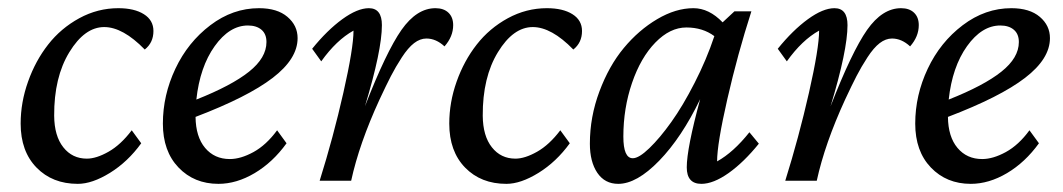

<svg xmlns="http://www.w3.org/2000/svg" viewBox="-20 -448 2636 476"><path d="M238.3 -380.9Q189.9 -380.9 151.9 -318.6Q113.8 -256.3 114.3 -161.1Q114.7 -110.8 137 -82.8Q159.2 -54.7 195.3 -54.7Q218.8 -54.7 249 -71.8Q279.3 -88.9 306.6 -125L330.1 -92.8Q296.9 -46.9 252.7 -19.5Q208.5 7.8 172.9 7.8Q109.9 7.8 70.6 -32.5Q31.2 -72.8 31.2 -141.6Q31.2 -194.3 49.6 -245.8Q67.9 -297.4 99.4 -337.6Q130.9 -377.9 176.5 -402.8Q222.2 -427.7 273.4 -427.7Q313 -427.7 336.7 -412.8Q360.4 -397.9 360.4 -371.1Q360.4 -342.3 338.9 -325.2Q284.7 -380.9 238.3 -380.9Z M521.5 7.8Q461.4 7.8 422.6 -32.7Q383.8 -73.2 383.8 -141.6Q383.8 -211.9 414.8 -277.6Q445.8 -343.3 501.5 -385.5Q557.1 -427.7 622.1 -427.7Q667.5 -427.7 692.6 -406.2Q717.8 -384.8 717.8 -353.5Q717.8 -302.2 656 -254.9Q594.2 -207.5 464.8 -158.2Q465.3 -108.9 488.5 -81.3Q511.7 -53.7 549.8 -53.7Q576.7 -53.7 608.4 -71Q640.1 -88.4 667 -125L690.4 -92.8Q656.2 -45.4 611.3 -18.8Q566.4 7.8 521.5 7.8ZM594.7 -384.8Q548.8 -384.8 512.2 -333.5Q475.6 -282.2 466.8 -201.2Q554.2 -235.8 597.4 -270.3Q640.6 -304.7 640.6 -343.8Q640.6 -363.8 628.2 -374.3Q615.7 -384.8 594.7 -384.8Z M1037.1 -352.5Q1021.5 -352.5 1006.6 -341.1Q991.7 -329.6 976.3 -305.9Q960.9 -282.2 949.2 -259.5Q937.5 -236.8 920.9 -201.2Q870.6 -91.8 850.6 0H772.5Q806.2 -107.4 831.3 -218.3Q856.4 -329.1 856.4 -372.1Q814 -348.6 776.4 -295.9L753.9 -327.1Q791 -373 828.6 -400.4Q866.2 -427.7 894.5 -427.7Q926.8 -427.7 926.8 -385.7Q926.8 -323.2 884.8 -184.6Q937.5 -319.8 975.3 -373.8Q1013.2 -427.7 1059.6 -427.7Q1080.1 -427.7 1091.8 -416.5Q1103.5 -405.3 1103.5 -385.7Q1103.5 -357.4 1082 -333Q1061 -352.5 1037.1 -352.5Z M1300.8 -380.9Q1252.4 -380.9 1214.4 -318.6Q1176.3 -256.3 1176.8 -161.1Q1177.2 -110.8 1199.5 -82.8Q1221.7 -54.7 1257.8 -54.7Q1281.2 -54.7 1311.5 -71.8Q1341.8 -88.9 1369.1 -125L1392.6 -92.8Q1359.4 -46.9 1315.2 -19.5Q1271 7.8 1235.4 7.8Q1172.4 7.8 1133.1 -32.5Q1093.8 -72.8 1093.8 -141.6Q1093.8 -194.3 1112.1 -245.8Q1130.4 -297.4 1161.9 -337.6Q1193.4 -377.9 1239 -402.8Q1284.7 -427.7 1335.9 -427.7Q1375.5 -427.7 1399.2 -412.8Q1422.9 -397.9 1422.9 -371.1Q1422.9 -342.3 1401.4 -325.2Q1347.2 -380.9 1300.8 -380.9Z M1512.7 7.8Q1479.5 7.8 1460.9 -19.5Q1442.4 -46.9 1442.4 -91.8Q1442.4 -158.2 1466.1 -221.4Q1489.7 -284.7 1526.6 -329.1Q1563.5 -373.5 1609.4 -400.6Q1655.3 -427.7 1699.2 -427.7Q1737.8 -427.7 1771.5 -392.6L1800.8 -419.9H1842.8Q1808.6 -313.5 1783.2 -202.4Q1757.8 -91.3 1757.8 -47.9Q1798.3 -70.3 1837.9 -120.1L1861.3 -91.8Q1824.2 -45.9 1786.4 -19Q1748.5 7.8 1718.8 7.8Q1682.6 7.8 1682.6 -33.2Q1682.6 -79.6 1715.8 -202.1Q1669.9 -106.9 1614.3 -49.6Q1558.6 7.8 1512.7 7.8ZM1525.4 -109.4Q1525.4 -55.7 1548.8 -55.7Q1564 -55.7 1589.8 -80.6Q1615.7 -105.5 1644.3 -145.5Q1672.9 -185.5 1702.1 -242.7Q1731.4 -299.8 1751 -358.4Q1722.2 -379.9 1681.6 -379.9Q1641.1 -379.9 1604.7 -342.5Q1568.4 -305.2 1546.9 -242.4Q1525.4 -179.7 1525.4 -109.4Z M2191.4 -352.5Q2175.8 -352.5 2160.9 -341.1Q2146 -329.6 2130.6 -305.9Q2115.2 -282.2 2103.5 -259.5Q2091.8 -236.8 2075.2 -201.2Q2024.9 -91.8 2004.9 0H1926.8Q1960.4 -107.4 1985.6 -218.3Q2010.7 -329.1 2010.7 -372.1Q1968.3 -348.6 1930.7 -295.9L1908.2 -327.1Q1945.3 -373 1982.9 -400.4Q2020.5 -427.7 2048.8 -427.7Q2081.1 -427.7 2081.1 -385.7Q2081.1 -323.2 2039.1 -184.6Q2091.8 -319.8 2129.6 -373.8Q2167.5 -427.7 2213.9 -427.7Q2234.4 -427.7 2246.1 -416.5Q2257.8 -405.3 2257.8 -385.7Q2257.8 -357.4 2236.3 -333Q2215.3 -352.5 2191.4 -352.5Z M2386.7 7.8Q2326.7 7.8 2287.8 -32.7Q2249 -73.2 2249 -141.6Q2249 -211.9 2280 -277.6Q2311 -343.3 2366.7 -385.5Q2422.4 -427.7 2487.3 -427.7Q2532.7 -427.7 2557.9 -406.2Q2583 -384.8 2583 -353.5Q2583 -302.2 2521.2 -254.9Q2459.5 -207.5 2330.1 -158.2Q2330.6 -108.9 2353.8 -81.3Q2377 -53.7 2415 -53.7Q2441.9 -53.7 2473.6 -71Q2505.4 -88.4 2532.2 -125L2555.7 -92.8Q2521.5 -45.4 2476.6 -18.8Q2431.6 7.8 2386.7 7.8ZM2460 -384.8Q2414.1 -384.8 2377.4 -333.5Q2340.8 -282.2 2332 -201.2Q2419.4 -235.8 2462.6 -270.3Q2505.9 -304.7 2505.9 -343.8Q2505.9 -363.8 2493.4 -374.3Q2481 -384.8 2460 -384.8Z"/></svg>

Font: Crimson Pro
Style: Italic
Weight: 400
Italic angle: -12°
Designer: Jacques Le Bailly
Foundry: Baron von Fonthausen
Version: Version 1.003